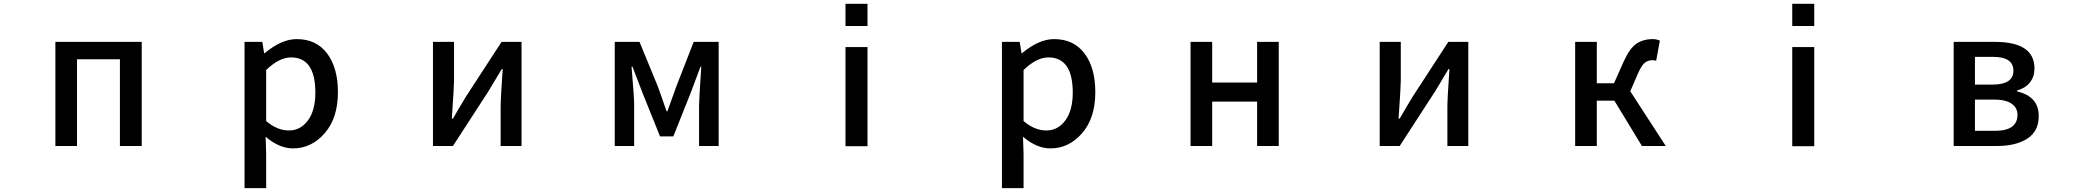

<svg xmlns="http://www.w3.org/2000/svg" viewBox="-20 -771 11040 1014"><path d="M272.5 0V-549.8H728.5V0H613.3V-458H386.7V0Z M1271.5 222.7V-549.8H1365.2L1375 -490.2H1377.9Q1466.8 -564.5 1546.9 -564.5Q1650.4 -564.5 1707.5 -488.8Q1764.6 -413.1 1764.6 -284.2Q1764.6 -147.5 1694.8 -67.4Q1625 12.7 1527.3 12.7Q1455.1 12.7 1382.8 -48.8L1385.7 44.9V222.7ZM1505.9 -82Q1567.4 -82 1606.4 -135.3Q1645.5 -188.5 1645.5 -282.2Q1645.5 -467.8 1516.6 -467.8Q1455.1 -467.8 1385.7 -401.4V-131.8Q1443.4 -82 1505.9 -82Z M2266.6 0V-549.8H2377.9V-344.7Q2377.9 -313.5 2366.2 -144.5H2372.1Q2380.9 -161.1 2406.2 -203.1Q2431.6 -245.1 2441.4 -261.7L2628.9 -549.8H2734.4V0H2624V-205.1Q2624 -249 2634.8 -406.2H2629.9Q2618.2 -385.7 2559.6 -289.1L2372.1 0Z M3226.6 0V-549.8H3357.4L3454.1 -314.5Q3458 -303.7 3475.1 -255.9Q3492.2 -208 3500 -183.6H3504.9Q3509.8 -198.2 3526.4 -243.7Q3543 -289.1 3551.8 -314.5L3643.6 -549.8H3775.4V0H3671.9V-213.9Q3671.9 -243.2 3683.6 -418.9H3679.7Q3670.9 -393.6 3652.3 -346.2Q3633.8 -298.8 3627.9 -281.2L3536.1 -50.8H3465.8L3373 -281.2Q3323.2 -410.2 3320.3 -418.9H3315.4Q3316.4 -400.4 3320.3 -355Q3324.2 -309.6 3326.7 -273.4Q3329.1 -237.3 3329.1 -213.9V0Z M4445.3 -633.8V-751H4561.5V-633.8ZM4445.3 1V-522.5H4561.5V1Z M5271.5 222.7V-549.8H5365.2L5375 -490.2H5377.9Q5466.8 -564.5 5546.9 -564.5Q5650.4 -564.5 5707.5 -488.8Q5764.6 -413.1 5764.6 -284.2Q5764.6 -147.5 5694.8 -67.4Q5625 12.7 5527.3 12.7Q5455.1 12.7 5382.8 -48.8L5385.7 44.9V222.7ZM5505.9 -82Q5567.4 -82 5606.4 -135.3Q5645.5 -188.5 5645.5 -282.2Q5645.5 -467.8 5516.6 -467.8Q5455.1 -467.8 5385.7 -401.4V-131.8Q5443.4 -82 5505.9 -82Z M6267.6 0V-549.8H6381.8V-335H6619.1V-549.8H6733.4V0H6619.1V-234.4H6381.8V0Z M7266.6 0V-549.8H7377.9V-344.7Q7377.9 -313.5 7366.2 -144.5H7372.1Q7380.9 -161.1 7406.2 -203.1Q7431.6 -245.1 7441.4 -261.7L7628.9 -549.8H7734.4V0H7624V-205.1Q7624 -249 7634.8 -406.2H7629.9Q7618.2 -385.7 7559.6 -289.1L7372.1 0Z M8589.8 -289.1 8777.3 0H8651.4L8505.9 -239.3H8413.1V0H8298.8V-549.8H8413.1V-331.1H8503.9L8555.7 -447.3Q8585.9 -514.6 8621.6 -539.6Q8657.2 -564.5 8710 -564.5Q8726.6 -564.5 8746.1 -556.6L8726.6 -450.2Q8715.8 -453.1 8708 -453.1Q8683.6 -453.1 8666.5 -439.5Q8649.4 -425.8 8630.9 -383.8Z M9445.3 -633.8V-751H9561.5V-633.8ZM9445.3 1V-522.5H9561.5V1Z M10297.9 0V-549.8H10515.6Q10724.6 -549.8 10724.6 -409.2Q10724.6 -366.2 10700.7 -335.9Q10676.8 -305.7 10632.8 -293V-288.1Q10747.1 -261.7 10747.1 -158.2Q10747.1 -78.1 10687 -39.1Q10627 0 10526.4 0ZM10410.2 -324.2H10502Q10613.3 -324.2 10613.3 -397.5Q10613.3 -470.7 10505.9 -470.7H10410.2ZM10410.2 -80.1H10515.6Q10634.8 -80.1 10634.8 -165Q10634.8 -202.1 10603.5 -223.6Q10572.3 -245.1 10511.7 -245.1H10410.2Z"/></svg>

Font: Gen Shin Gothic Monospace Medium
Style: Regular
Weight: 500
Designer: [Source Han Sans]
Ryoko NISHIZUKA  (kana & ideographs); Paul D. Hunt (Latin, Greek & Cyrillic); Wenlong ZHANG  (bopomofo
Version: Version 1.002.20150607